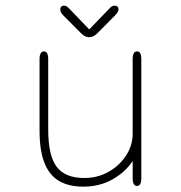

<svg xmlns="http://www.w3.org/2000/svg" viewBox="-20 -668 659 699"><path d="M140 -481Q155.5 -481 155.5 -452.5V-197Q155.5 -101 186.5 -60.5Q217.5 -20 287 -20Q336 -20 375.8 -42.8Q415.5 -65.5 439.2 -102.2Q463 -139 463 -181V-452.5Q463 -481 479 -481Q494.5 -481 494.5 -452.5V-19.5Q494.5 9 479 9Q463 9 463 -19.5V-82Q436.5 -41.5 389.8 -15Q343 11.5 283.5 11.5Q230.5 11.5 195 -9.2Q159.5 -30 141.8 -75Q124 -120 124 -192.5V-452.5Q124 -481 140 -481ZM399.5 -612.5 334.5 -547Q326.5 -539 319.5 -535.8Q312.5 -532.5 304.5 -532.5Q297 -532.5 290 -535.8Q283 -539 275 -547L210 -612.5Q199.5 -623 199.5 -634Q199.5 -640 203 -643.8Q206.5 -647.5 212.5 -647.5Q219.5 -647.5 223.8 -644.2Q228 -641 235.5 -633L305 -561L374 -632.5Q381.5 -640.5 386 -644Q390.5 -647.5 397 -647.5Q403.5 -647.5 407.5 -644Q411.5 -640.5 411.5 -635Q411.5 -624.5 399.5 -612.5Z"/></svg>

Font: Sono ExtraLight Monospace ExtraLight
Style: Regular
Weight: 250
Version: Version 2.112